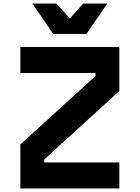

<svg xmlns="http://www.w3.org/2000/svg" viewBox="-20 -1066 790 1086"><path d="M95 0V-249L520 -636V-653H95V-800H655V-551L230 -164V-147H655V0ZM587 -1046 469 -874H281L163 -1046H299L424 -908H326L451 -1046Z"/></svg>

Font: Martian Mono SemiExpanded
Style: Bold
Weight: 700
Width: 6
Designer: Roman Shamin
Foundry: Evil Martians
Version: Version 1.000